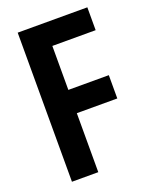

<svg xmlns="http://www.w3.org/2000/svg" viewBox="-131 -757 653 829"><g transform="rotate(-20 195.5 -342.5)"><path d="M54 -685H374V-580H175V-378H361V-271H175V0H54Z"/></g></svg>

Font: Khand SemiBold
Style: Regular
Weight: 600
Designer: Devanagari: Sanchit Sawaria, Jyotish Sonowal; Latin: Satya Rajpurohit
Foundry: Indian Type Foundry
Version: Version 1.101;PS 1.0;hotconv 1.0.78;makeotf.lib2.5.61930; tt